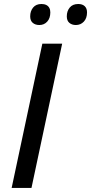

<svg xmlns="http://www.w3.org/2000/svg" viewBox="-20 -930 451 950"><path d="M37.6 0 189.5 -713.9H287.6L135.7 0ZM355.5 -806.2Q335.9 -806.2 323.2 -816.9Q310.5 -827.6 310.5 -849.1Q310.5 -875 325 -892.6Q339.4 -910.2 367.2 -910.2Q387.7 -910.2 399.2 -899.4Q410.6 -888.7 410.6 -868.7Q410.6 -839.8 394.8 -823Q378.9 -806.2 355.5 -806.2ZM174.8 -806.2Q154.8 -806.2 142.1 -816.9Q129.4 -827.6 129.4 -849.1Q129.4 -875 143.8 -892.6Q158.2 -910.2 185.1 -910.2Q199.2 -910.2 209 -905.3Q218.8 -900.4 223.9 -891.1Q229 -881.8 229 -868.7Q229 -839.8 213.6 -823Q198.2 -806.2 174.8 -806.2Z"/></svg>

Font: Open Sans Medium
Style: Italic
Weight: 500
Italic angle: -12°
Designer: Monotype Design Team
Foundry: Monotype Imaging Inc.
Version: Version 3.000